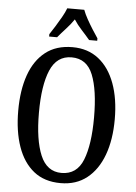

<svg xmlns="http://www.w3.org/2000/svg" viewBox="-62 -978 734 1034"><g transform="rotate(5 305.5 -460.5)"><path d="M305 10Q217 10 159.5 -36Q102 -82 73 -165Q44 -248 44 -359Q44 -470 73 -552Q102 -634 160 -679.5Q218 -725 306 -725Q389 -725 447 -679.5Q505 -634 535.5 -551.5Q566 -469 566 -358Q566 -247 535.5 -164.5Q505 -82 447 -36Q389 10 305 10ZM305 -45Q388 -45 421 -128Q454 -211 454 -358Q454 -506 421 -588Q388 -670 306 -670Q226 -670 191 -588Q156 -506 156 -358Q156 -211 191 -128Q226 -45 305 -45ZM175 -784Q188 -803 204 -829Q220 -855 235.5 -882Q251 -909 259 -931H351Q359 -909 374 -882Q389 -855 405.5 -829Q422 -803 435 -784V-771H391Q371 -795 347 -821Q323 -847 305 -875Q286 -847 262 -821Q238 -795 218 -771H175Z"/></g></svg>

Font: Noto Serif Thai ExtraCondensed Medium
Style: Regular
Weight: 500
Width: 2
Designer: Monotype Design Team
Foundry: Monotype Imaging Inc.
Version: Version 2.002; ttfautohint (v1.8.4.7-5d5b)